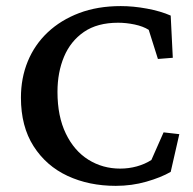

<svg xmlns="http://www.w3.org/2000/svg" viewBox="-20 -602 635 631"><path d="M360.4 8.8Q272.5 8.8 202.1 -23.9Q131.8 -56.6 90.3 -121.6Q48.8 -186.5 48.8 -281.2Q48.8 -345.7 71.3 -400.4Q93.8 -455.1 136.7 -495.6Q179.7 -536.1 240.2 -559.1Q300.8 -582 377 -582Q418 -582 462.9 -573.7Q507.8 -565.4 541 -550.8L547.9 -412.1L499 -408.2L468.8 -503.9Q450.2 -515.6 422.4 -521.5Q394.5 -527.3 368.2 -527.3Q299.8 -527.3 255.9 -497.1Q211.9 -466.8 190.4 -415.5Q168.9 -364.3 168.9 -299.8Q168.9 -219.7 196.3 -163.1Q223.6 -106.4 270.5 -77.1Q317.4 -47.9 375 -47.9Q403.3 -47.9 429.7 -55.2Q456.1 -62.5 477.5 -76.2L517.6 -167L569.3 -161.1L541 -37.1Q508.8 -18.6 460.9 -4.9Q413.1 8.8 360.4 8.8Z"/></svg>

Font: Crimson Pro ExtraLight Medium
Style: Regular
Weight: 500
Version: Version 1.002